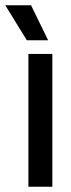

<svg xmlns="http://www.w3.org/2000/svg" viewBox="-58 -710 269 730"><path d="M141 0H50V-505H141ZM125 -557H44L-38 -690H60Z"/></svg>

Font: Akshar
Style: Regular
Weight: 400
Designer: Tall Chai
Foundry: Tall Chai
Version: Version 1.000